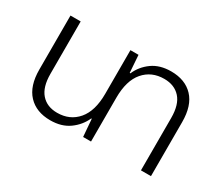

<svg xmlns="http://www.w3.org/2000/svg" viewBox="-94 -716 1091 946"><g transform="rotate(30 452.0 -243.5)"><path d="M821 -307V0H764V-298Q764 -374 730.5 -411Q697 -448 639 -448Q567 -448 523.5 -397.5Q480 -347 480 -249V0H435L427 -99H424Q403 -52 360 -21Q317 10 253 10Q173 10 127.5 -38.5Q82 -87 82 -180V-487H140V-189Q140 -114 173 -76.5Q206 -39 264 -39Q336 -39 379.5 -90Q423 -141 423 -239V-487H469L476 -388H480Q500 -435 543 -466Q586 -497 650 -497Q730 -497 775.5 -449Q821 -401 821 -307Z"/></g></svg>

Font: Noto Sans Armenian Light
Style: Regular
Weight: 300
Designer: Monotype Design team
Foundry: Monotype Imaging Inc.
Version: Version 1.000